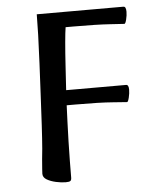

<svg xmlns="http://www.w3.org/2000/svg" viewBox="-49 -681 604 737"><g transform="rotate(-5 253.0 -313.0)"><path d="M175 13Q158 13 137.5 8.5Q117 4 102.5 -4.5Q88 -13 88 -27Q88 -29 89 -45Q90 -61 92 -83Q94 -105 96 -123Q99 -159 102 -213Q105 -267 108 -328.5Q111 -390 114 -450Q117 -510 118.5 -560Q120 -610 120 -639H454Q464 -639 464 -619Q464 -605 460 -589Q456 -573 452 -573Q448 -573 397 -576.5Q346 -580 257 -580H226Q223 -562 219.5 -522.5Q216 -483 213 -434Q210 -385 207 -339H438Q448 -339 448 -320Q448 -306 444 -289.5Q440 -273 436 -273Q432 -273 381.5 -277Q331 -281 238 -281H204Q203 -256 201.5 -219.5Q200 -183 199 -143Q198 -103 197.5 -66Q197 -29 197 -3Q197 6 193 9.5Q189 13 175 13Z"/></g></svg>

Font: BriemHand
Style: Regular
Weight: 400
Designer: Gunnlaugur SE Briem, Eben Sorkin
Foundry: Sorkin Type
Version: Version 1.001; ttfautohint (v1.8.4.7-5d5b)